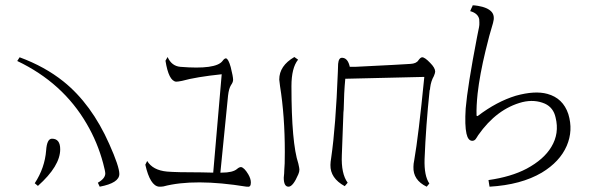

<svg xmlns="http://www.w3.org/2000/svg" viewBox="-20 -948 2224 724"><path d="M54 -732Q149 -697 219 -641Q325 -556 392 -405Q430 -320 430 -292Q430 -258 356 -244L349 -259Q377 -275 377 -294Q377 -302 369 -332Q348 -411 307 -481Q217 -636 45 -718ZM176 -425Q207 -425 207 -385Q207 -322 123 -247L111 -257Q149 -315 154 -381Q157 -425 176 -425Z M612 -733Q627 -699 660 -696Q794 -685 819 -718Q826 -728 832 -728Q841 -727 850 -695Q859 -659 859 -647Q859 -638 851 -627Q843 -614 840 -588Q831 -500 811 -297H816Q858 -297 874 -311Q882 -318 889 -318Q901 -316 916 -291Q926 -274 926 -260Q926 -251 923 -247Q920 -243 914 -244H910Q713 -276 596 -245Q590 -244 580 -244Q546 -247 528 -327L535 -341Q556 -306 610 -301Q644 -298 741 -298L784 -297L816 -668Q720 -658 666 -643Q651 -640 644 -640Q616 -643 604 -719Z M1104 -723Q1079 -692 1079 -623Q1079 -409 1105 -331Q1109 -313 1109 -309Q1109 -300 1105 -291Q1085 -244 1068 -244Q1050 -244 1050 -278Q1050 -280 1050.5 -283.5Q1051 -287 1051.5 -294Q1052 -301 1052 -307Q1054 -323 1054 -375Q1054 -511 1036 -623Q1036 -627 1034.5 -635.5Q1033 -644 1033 -648Q1033 -700 1090 -733Z M1282 -651Q1277 -598 1276 -535L1275 -524L1269 -363Q1266 -293 1291 -259L1280 -246Q1225 -276 1226 -326Q1226 -336 1229 -354Q1246 -471 1254 -677L1255 -707Q1256 -719 1260 -725Q1264 -731 1272 -730Q1292 -728 1299 -696H1319Q1502 -705 1527 -707Q1550 -708 1558 -721Q1566 -732 1572 -732Q1582 -732 1602 -711Q1621 -692 1621 -678Q1621 -673 1616 -661Q1605 -642 1602 -617Q1602 -611 1600 -607Q1586 -475 1581 -348Q1579 -285 1599 -256L1589 -244Q1537 -269 1539 -319Q1539 -330 1542 -344Q1558 -435 1580 -658Z M1762 -926V-927V-928Q1770 -928 1782 -926Q1819 -920 1834 -903Q1847 -888 1839 -861Q1825 -816 1811 -757Q1789 -666 1781 -595Q1776 -548 1777 -513Q1778 -509 1782 -511Q1853 -565 1925 -587Q1997 -607 2044 -594Q2103 -578 2123 -518Q2142 -456 2117 -398Q2091 -338 2023 -297Q1945 -251 1826 -244Q1825 -248 1824 -256Q1823 -264 1822 -269Q1907 -281 1966 -312Q2031 -347 2059 -394Q2090 -445 2075 -505Q2067 -542 2035 -557Q1996 -574 1950 -563Q1853 -538 1783 -438Q1782 -436 1779 -431.5Q1776 -427 1774 -424Q1772 -421 1768.5 -419Q1765 -417 1761 -417Q1745 -417 1739 -444Q1732 -475 1736 -539Q1743 -622 1779 -809Q1780 -816 1783.5 -831.5Q1787 -847 1787.5 -854Q1788 -861 1787 -876Q1782 -898 1753 -906Q1754 -909 1757 -915.5Q1760 -922 1762 -926Z"/></svg>

Font: Miso
Style: Regular
Weight: 400
Version: Version 1.1